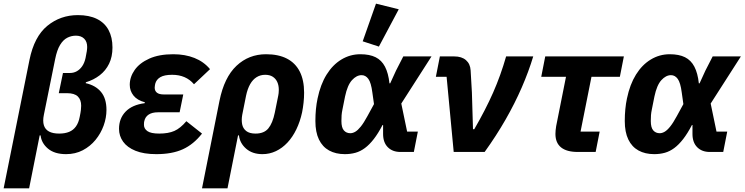

<svg xmlns="http://www.w3.org/2000/svg" viewBox="-47 -835 4091 1055"><path d="M-27 200 115 -506Q141 -634 213 -693Q285 -752 381 -752Q443 -752 485.5 -731Q528 -710 549.5 -670Q571 -630 571 -574Q571 -523 552.5 -485Q534 -447 501 -421.5Q468 -396 425 -383L424 -378Q478 -366 508 -330Q538 -294 538 -231Q538 -188 522.5 -145Q507 -102 478 -66.5Q449 -31 408 -9.5Q367 12 316 12Q253 12 217 -18Q181 -48 176 -91H171L113 200ZM276 -323 299 -434H338Q358 -434 375 -443.5Q392 -453 404.5 -471Q417 -489 423 -516Q428 -540 430 -553.5Q432 -567 432 -577Q432 -606 415.5 -622.5Q399 -639 370 -639Q345 -639 322.5 -627.5Q300 -616 283 -588Q266 -560 256 -510L194 -204Q187 -170 194 -147Q201 -124 222 -112.5Q243 -101 278 -101Q310 -101 333 -110.5Q356 -120 370.5 -140.5Q385 -161 391 -193Q396 -217 397.5 -230.5Q399 -244 399 -254Q399 -287 380.5 -305Q362 -323 321 -323Z M977 -169 1063 -101Q1017 -42 958 -15Q899 12 812 12Q743 12 697.5 -6.5Q652 -25 629.5 -56.5Q607 -88 607 -127Q607 -184 643 -221.5Q679 -259 748 -268L749 -273Q707 -284 686.5 -310Q666 -336 666 -369Q666 -412 693 -450.5Q720 -489 773.5 -513Q827 -537 905 -537Q970 -537 1021.5 -516.5Q1073 -496 1107 -455L1019 -372Q997 -398 967 -411Q937 -424 899 -424Q856 -424 834 -411Q812 -398 806 -375Q805 -369 804 -364Q803 -359 803 -353Q803 -336 815 -326Q827 -316 853 -316H960L940 -218H821Q789 -218 770 -205.5Q751 -193 746 -170Q745 -167 744.5 -162.5Q744 -158 744 -149Q744 -128 763 -114.5Q782 -101 828 -101Q878 -101 911 -115.5Q944 -130 977 -169Z M1063 200 1159 -281Q1185 -410 1252.5 -473.5Q1320 -537 1415 -537Q1483 -537 1529.5 -513Q1576 -489 1600 -442Q1624 -395 1624 -326Q1624 -298 1621 -270.5Q1618 -243 1613 -218Q1602 -167 1581.5 -124.5Q1561 -82 1532.5 -51.5Q1504 -21 1469 -4.5Q1434 12 1395 12Q1340 12 1305.5 -18Q1271 -48 1266 -91H1261L1203 200ZM1357 -101Q1404 -101 1427.5 -129.5Q1451 -158 1463 -216L1482 -310Q1483 -315 1484 -323Q1485 -331 1485 -341Q1485 -366 1476.5 -384.5Q1468 -403 1451.5 -413.5Q1435 -424 1410 -424Q1384 -424 1363 -411Q1342 -398 1327.5 -372.5Q1313 -347 1305 -309L1284 -204Q1279 -176 1283.5 -152.5Q1288 -129 1306 -115Q1324 -101 1357 -101Z M2249 -112 2227 0H2153Q2110 0 2084 -26Q2058 -52 2058 -99V-148H2055Q2031 -102 2007 -71Q1983 -40 1958 -21.5Q1933 -3 1906 4.5Q1879 12 1848 12Q1798 12 1761.5 -8Q1725 -28 1705.5 -68.5Q1686 -109 1686 -170Q1686 -204 1689 -235Q1692 -266 1698 -294Q1714 -371 1747.5 -425Q1781 -479 1829 -508Q1877 -537 1933 -537Q1984 -537 2017 -520.5Q2050 -504 2068.5 -468.5Q2087 -433 2093 -377H2097L2129 -447L2169 -525H2324L2158 -266L2190 -112ZM1878 -103Q1891 -103 1905 -111Q1919 -119 1935.5 -139.5Q1952 -160 1972 -197L2008 -263L1999 -327Q1992 -381 1977 -401.5Q1962 -422 1940 -422Q1912 -422 1887 -394.5Q1862 -367 1849 -305L1835 -235Q1831 -216 1830 -202Q1829 -188 1829 -170Q1829 -134 1842.5 -118.5Q1856 -103 1878 -103ZM2144 -784 2035 -579 1946 -608 2019 -815Z M2616 0H2446L2407 -413H2348L2370 -525H2449Q2490 -525 2513.5 -504.5Q2537 -484 2539 -448L2546 -327L2552 -125H2559Q2621 -232 2662.5 -326Q2704 -420 2734 -525H2883Q2858 -442 2820 -354.5Q2782 -267 2731 -178Q2680 -89 2616 0Z M3226 0H3128Q3067 0 3036 -25Q3005 -50 3005 -99Q3005 -107 3006 -119Q3007 -131 3009 -142L3063 -413H2927L2949 -525H3381L3359 -413H3203L3143 -112H3248Z M3949 -112 3927 0H3853Q3810 0 3784 -26Q3758 -52 3758 -99V-148H3755Q3731 -102 3707 -71Q3683 -40 3658 -21.5Q3633 -3 3606 4.5Q3579 12 3548 12Q3498 12 3461.5 -8Q3425 -28 3405.5 -68.5Q3386 -109 3386 -170Q3386 -204 3389 -235Q3392 -266 3398 -294Q3414 -371 3447.5 -425Q3481 -479 3529 -508Q3577 -537 3633 -537Q3684 -537 3717 -520.5Q3750 -504 3768.5 -468.5Q3787 -433 3793 -377H3797L3829 -447L3869 -525H4024L3858 -266L3890 -112ZM3578 -103Q3591 -103 3605 -111Q3619 -119 3635.5 -139.5Q3652 -160 3672 -197L3708 -263L3699 -327Q3692 -381 3677 -401.5Q3662 -422 3640 -422Q3612 -422 3587 -394.5Q3562 -367 3549 -305L3535 -235Q3531 -216 3530 -202Q3529 -188 3529 -170Q3529 -134 3542.5 -118.5Q3556 -103 3578 -103Z"/></svg>

Font: IBM Plex Sans
Style: Bold Italic
Weight: 700
Italic angle: -11.31°
Designer: Mike Abbink, Paul van der Laan, Pieter van Rosmalen
Foundry: Bold Monday
Version: Version 3.201